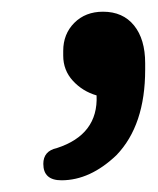

<svg xmlns="http://www.w3.org/2000/svg" viewBox="-20 -163 270 328"><path d="M54 117Q54 95 77 90Q148 67 145 0Q121 -7 104.5 -25Q88 -43 88 -68V-76Q88 -105 107 -124Q126 -143 156 -143Q190 -143 209 -119.5Q228 -96 228 -55V-44Q228 51 179 102Q134 145 85 145Q54 145 54 117Z"/></svg>

Font: Quicksand
Style: Bold
Weight: 700
Designer: Andrew Paglinawan
Foundry: Andrew Paglinawan
Version: 1.002